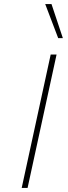

<svg xmlns="http://www.w3.org/2000/svg" viewBox="-20 -927 333 947"><path d="M87 0 230 -658H259L116 0ZM267 -739 203 -907H234L290 -739Z"/></svg>

Font: Ysabeau Office Thin
Style: Italic
Weight: 250
Italic angle: -12°
Designer: Christian Thalmann (Catharsis Fonts)
Version: Version 2.001;gftools[0.9.30]; featfreeze: tnum,lnum,ss02